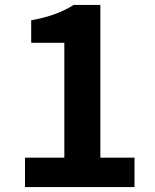

<svg xmlns="http://www.w3.org/2000/svg" viewBox="-20 -761 630 781"><path d="M81.7 0H527.1V-119.6H388.3V-740.8H279.3C231.9 -711.1 181.6 -692.2 106.9 -678.5V-587H241.7V-119.6H81.7Z"/></svg>

Font: Source Han Sans JP VF
Style: Regular
Weight: 250
Designer: Ryoko NISHIZUKA 西塚涼子 (kana, bopomofo & ideographs); Paul D. Hunt (Latin, Greek & Cyrillic); Sandoll Communications 산돌커뮤니
Foundry: Adobe
Version: Version 2.004;hotconv 1.0.118;makeotfexe 2.5.65603